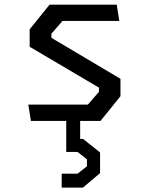

<svg xmlns="http://www.w3.org/2000/svg" viewBox="-20 -534 660 848"><path d="M116.5 0H272.5V137H322.5L364 169.5V200.5L322.5 233H252.5V294.5H346.5L422 230.5V139.5L347 79.5H334V0H424L512 -109V-186L207 -367V-385L256 -441.5H507L495.5 -513.5H199L111 -404.5V-327.5L417 -147V-128.5L368 -72H105Z"/></svg>

Font: Monaspace Krypton
Style: Regular
Weight: 400
Designer: Riley Cran & the Lettermatic Team
Foundry: Lettermatic
Version: Version 1.200 (Monaspace Krypton)